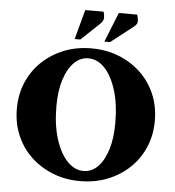

<svg xmlns="http://www.w3.org/2000/svg" viewBox="-58 -916 893 980"><g transform="rotate(5 388.5 -426.0)"><path d="M388 10Q312 10 248 -15.5Q184 -41 136 -86.5Q88 -132 61.5 -194Q35 -256 35 -330Q35 -404 61.5 -466Q88 -528 136 -573.5Q184 -619 248 -644.5Q312 -670 388 -670Q464 -670 528.5 -644.5Q593 -619 641 -573.5Q689 -528 715.5 -466Q742 -404 742 -330Q742 -256 715.5 -194Q689 -132 641 -86.5Q593 -41 528.5 -15.5Q464 10 388 10ZM401 -43Q443 -43 474.5 -75Q506 -107 524 -164.5Q542 -222 542 -301Q542 -397 520 -468Q498 -539 461 -578.5Q424 -618 377 -618Q336 -618 304 -586.5Q272 -555 253.5 -497.5Q235 -440 235 -361Q235 -265 257.5 -193.5Q280 -122 317.5 -82.5Q355 -43 401 -43ZM298 -710 339 -862H433Q438 -847 438 -831Q438 -815 421 -799L327 -710ZM450 -710 511 -862H605Q610 -847 611.5 -830.5Q613 -814 593 -799L479 -710Z"/></g></svg>

Font: Spectral SC ExtraBold
Style: Regular
Weight: 800
Designer: Jean-Baptiste Levee
Foundry: Production Type
Version: Version 2.001